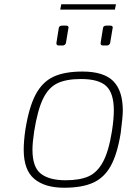

<svg xmlns="http://www.w3.org/2000/svg" viewBox="-20 -873 602 899"><path d="M91 -172Q91 -213 99 -267Q116 -373 147.5 -431.5Q179 -490 231 -514Q283 -538 366 -538Q466 -538 510.5 -493Q555 -448 555 -355Q555 -327 545 -249Q529 -151 498.5 -96Q468 -41 416 -17.5Q364 6 280 6Q190 6 140.5 -35.5Q91 -77 91 -172ZM504 -258Q513 -315 513 -356Q513 -436 478 -469.5Q443 -503 359 -503Q290 -503 248.5 -483Q207 -463 181.5 -410.5Q156 -358 140 -258Q132 -205 132 -172Q132 -90 171.5 -59.5Q211 -29 287 -29Q353 -29 394 -47Q435 -65 462 -114.5Q489 -164 504 -258ZM244 -671 255 -740Q256 -753 271 -753H290Q301 -753 301 -743Q301 -747 289 -673Q288 -667 283.5 -663.5Q279 -660 274 -660H255Q244 -660 244 -671ZM451 -671 462 -740Q463 -753 478 -753H497Q508 -753 508 -743Q508 -747 496 -673Q495 -667 490.5 -663.5Q486 -660 481 -660H462Q451 -660 451 -671ZM267 -853H523L518 -828H262Z"/></svg>

Font: Exo ExtraLight
Style: Italic
Weight: 275
Italic angle: -9°
Designer: Natanael Gama
Foundry: Natanael Gama
Version: Version 1.500; ttfautohint (v1.6)